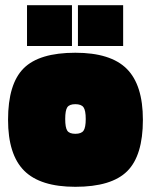

<svg xmlns="http://www.w3.org/2000/svg" viewBox="-20 -707 581 739"><path d="M530 -246Q530 -108 469.5 -48Q409 12 270 12Q135 12 73 -50Q11 -112 11 -246Q11 -384 71 -444Q131 -504 270 -504Q406 -504 468 -442Q530 -380 530 -246ZM231 -249Q231 -216 239 -204Q247 -192 270 -192Q293 -192 301.5 -204Q310 -216 310 -249Q310 -282 301.5 -294Q293 -306 270 -306Q247 -306 239 -294Q231 -282 231 -249ZM454 -687V-530H280V-687ZM257 -687V-530H84V-687Z"/></svg>

Font: Blinker Black
Style: Regular
Weight: 900
Designer: Juergen Huber
Foundry: supertype
Version: Version 1.017;hotconv 1.0.117;makeotfexe 2.5.65602